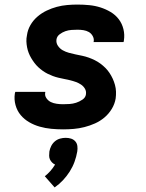

<svg xmlns="http://www.w3.org/2000/svg" viewBox="-20 -558 640 840"><path d="M256 8Q230 8 204 5.5Q178 3 153.5 -4Q129 -11 107.5 -23.5Q86 -36 70.5 -54.5Q55 -73 48 -98Q41 -123 45 -149Q46 -151 46 -153Q46 -155 47 -156H178Q178 -156 178 -155.5Q178 -155 178 -154Q175 -140 183 -128.5Q191 -117 202.5 -111.5Q214 -106 228 -104Q242 -102 256 -102Q270 -102 284.5 -103Q299 -104 313 -108.5Q327 -113 340.5 -122Q354 -131 356 -145Q356 -145 356 -145.5Q356 -146 356 -146Q358 -159 351.5 -170Q345 -181 334.5 -188Q324 -195 311.5 -199.5Q299 -204 286.5 -207Q274 -210 261 -212.5Q248 -215 235.5 -218Q223 -221 211 -225.5Q199 -230 188 -235.5Q177 -241 166.5 -248.5Q156 -256 147 -264.5Q138 -273 130.5 -283Q123 -293 116.5 -304Q110 -315 105.5 -326.5Q101 -338 98.5 -351Q96 -364 95.5 -377Q95 -390 98 -404Q101 -427 113 -448Q125 -469 143.5 -485Q162 -501 184 -511.5Q206 -522 228.5 -528Q251 -534 274 -536Q297 -538 319 -538Q345 -538 370.5 -535.5Q396 -533 419.5 -525.5Q443 -518 464 -505.5Q485 -493 499.5 -474Q514 -455 520 -430.5Q526 -406 522 -381Q522 -379 521.5 -377Q521 -375 520 -374H389Q389 -374 389 -374.5Q389 -375 390 -376Q392 -389 385.5 -400.5Q379 -412 368.5 -418Q358 -424 345 -426Q332 -428 319 -428Q306 -428 292.5 -427Q279 -426 266 -421.5Q253 -417 241 -408Q229 -399 227 -385Q225 -370 233.5 -357.5Q242 -345 254.5 -338Q267 -331 281.5 -327Q296 -323 310.5 -320Q325 -317 339.5 -314Q354 -311 368 -306Q382 -301 395 -294.5Q408 -288 419.5 -279.5Q431 -271 441 -261Q451 -251 459 -239Q467 -227 473 -214Q479 -201 483 -186.5Q487 -172 487.5 -157Q488 -142 486 -127Q482 -103 469 -81.5Q456 -60 437 -44Q418 -28 395.5 -18Q373 -8 349.5 -2Q326 4 302.5 6Q279 8 256 8ZM219 262 176 213Q189 203 200.5 190Q212 177 221 162Q214 159 208 153Q202 147 198.5 139.5Q195 132 195 123Q195 114 196 105Q198 93 204 81Q210 69 220 60.5Q230 52 242.5 48.5Q255 45 267 45Q280 45 291 48.5Q302 52 309.5 60.5Q317 69 318.5 81Q320 93 318 105Q314 128 306 150Q298 172 285 192.5Q272 213 255.5 230.5Q239 248 219 262Z"/></svg>

Font: Iosevka Curly XBdEx
Style: Italic
Weight: 800
Width: 7
Italic angle: -9°
Monospace: yes
Designer: Belleve Invis
Foundry: Belleve Invis
Version: Version 11.1.0; ttfautohint (v1.8.3)